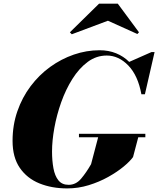

<svg xmlns="http://www.w3.org/2000/svg" viewBox="-20 -1040 882 1070"><path d="M581.5 -924.5 380 -849 369.5 -860 532 -1019.5H636.5L754.5 -860L745.5 -850.5ZM420 -294.5H790V-275H750.5L721.5 -165Q705 -141.5 668.8 -111.5Q632.5 -81.5 582.8 -53.8Q533 -26 474.5 -8Q416 10 355 10Q268.5 10 199.5 -18Q130.5 -46 90.2 -104.8Q50 -163.5 50 -255Q50 -343 76.8 -420Q103.5 -497 150.5 -559.5Q197.5 -622 259.2 -666.8Q321 -711.5 391.5 -735.8Q462 -760 535 -760Q585.5 -760 627.2 -743Q669 -726 700 -695L824.5 -750H841.5L787.5 -514.5H768Q749 -619 695.2 -674.8Q641.5 -730.5 575 -730.5Q516.5 -730.5 468.5 -694.8Q420.5 -659 383.5 -600.2Q346.5 -541.5 321.2 -470.5Q296 -399.5 283 -327.8Q270 -256 270 -195.5Q270 -144.5 277.8 -102.2Q285.5 -60 305.5 -35Q325.5 -10 362.5 -10Q403 -10 432 -44.2Q461 -78.5 487.5 -125L527 -275H420Z"/></svg>

Font: Bodoni* 11pt Fatface
Style: Italic
Weight: 900
Italic angle: -13°
Version: Version 2.3